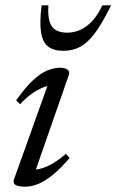

<svg xmlns="http://www.w3.org/2000/svg" viewBox="-20 -690 436 720"><path d="M32.5 -17.5 162.5 -380.5 177 -369.5Q161 -370 140.2 -361.5Q119.5 -353 97.5 -337.2Q75.5 -321.5 55.5 -299L40.5 -313.5Q75 -362.5 103.8 -389Q132.5 -415.5 157.5 -425.8Q182.5 -436 205 -436Q224 -436 233.2 -428.8Q242.5 -421.5 238 -408.5L108 -35.5L99.5 -54.5Q116 -52.5 137.2 -59Q158.5 -65.5 181.8 -79.5Q205 -93.5 227 -113.5L241 -97.5Q206 -56.5 176.5 -33Q147 -9.5 122.2 0.2Q97.5 10 75 10Q47.5 10 37.5 3Q27.5 -4 32.5 -17.5ZM231.5 -567.5Q257 -567.5 280.2 -577.5Q303.5 -587.5 324.8 -610Q346 -632.5 364 -670H396.5Q365 -605.5 337.8 -568.2Q310.5 -531 282.2 -515.2Q254 -499.5 217.5 -499.5Q181.5 -499.5 160.8 -515.2Q140 -531 134 -568.2Q128 -605.5 136 -670H161.5Q159 -631 166.2 -608.5Q173.5 -586 190 -576.8Q206.5 -567.5 231.5 -567.5Z"/></svg>

Font: Newsreader 16pt
Style: Italic
Weight: 400
Italic angle: -17°
Designer: Hugues Gentile
Foundry: Production Type
Version: Version 1.003